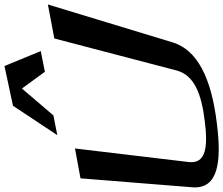

<svg xmlns="http://www.w3.org/2000/svg" viewBox="-110 -870 973 836"><g transform="rotate(-90 376.0 -452.5)"><path d="M267 -47C156 -33 79 -40 88 -117L147 -612L17 -588L-22 -101C-31 14 94 26 254 6C457 -18 577 -81 609 -187L774 -730L626 -702L487 -171C466 -90 380 -61 267 -47ZM205 -689 291 -706 408 -843 481 -743 571 -761 506 -919 333 -882Z"/></g></svg>

Font: Gamestation Warped
Style: Italic
Weight: 400
Designer: Jonas Hecksher
Foundry: Jonas Hecksher, Playtypeª, e-types AS
Version: Version 1.003